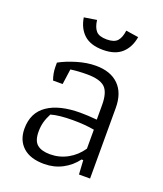

<svg xmlns="http://www.w3.org/2000/svg" viewBox="-127 -752 719 846"><g transform="rotate(20 232.5 -329.0)"><path d="M123 -658 182 -667Q186 -634 200.5 -617.5Q215 -601 251 -601Q286 -601 300.5 -617.5Q315 -634 319 -667L378 -658Q370 -609 339 -580.5Q308 -552 251 -552Q193 -552 162 -580Q131 -608 123 -658ZM45 -108Q45 -183 100 -220.5Q155 -258 254 -258Q287 -258 331 -254V-322Q331 -382 307 -404.5Q283 -427 223 -427Q181 -427 146 -422L136 -350H91Q80 -381 80 -411V-430Q112 -448 158.5 -462Q205 -476 247 -476Q316 -476 354 -438.5Q392 -401 392 -331V0H340L336 -66H328Q302 -31 263.5 -11Q225 9 179 9Q114 9 79.5 -22.5Q45 -54 45 -108ZM334 -119V-208Q289 -216 234 -216Q168 -216 131 -205Q119 -182 113.5 -161.5Q108 -141 108 -117Q108 -74 128.5 -57Q149 -40 189 -40Q233 -40 271 -61Q309 -82 334 -119Z"/></g></svg>

Font: Athiti
Style: Regular
Weight: 400
Designer: CadsonDemak Team
Foundry: CadsonDemak
Version: Version 1.032